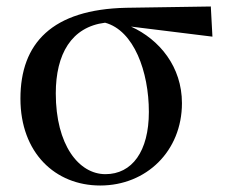

<svg xmlns="http://www.w3.org/2000/svg" viewBox="-20 -556 697 592"><path d="M289 16C431 16 541 -90 541 -238C541 -350 472 -434 384 -474L635 -443L630 -536L369 -532C141 -527 43 -423 43 -252C43 -85 150 16 289 16ZM304 -486C393 -462 439 -335 439 -211C439 -89 387 -19 305 -19C223 -19 152 -109 152 -268C152 -389 200 -473 304 -486Z"/></svg>

Font: Noto Serif CJK SC SemiBold
Style: Regular
Weight: 600
Designer: Ryoko NISHIZUKA 西塚涼子 (kana & ideographs); Frank Grießhammer (Latin, Greek & Cyrillic); Wenlong ZHANG 张文龙 (bopomofo); San
Foundry: Adobe
Version: Version 2.001;hotconv 1.1.0;makeotfexe 2.6.0